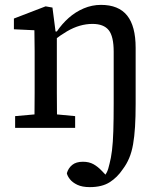

<svg xmlns="http://www.w3.org/2000/svg" viewBox="-20 -524 683 787"><path d="M42 0V-48L155 -58H182L288 -48V0ZM121 0Q121 -30 121.5 -67Q122 -104 122 -143Q122 -182 122 -215V-267Q122 -293 122 -315Q122 -337 121.5 -357.5Q121 -378 121 -400L37 -404V-448L167 -498L195 -493L209 -385H213V-215Q213 -184 213 -145Q213 -106 213.5 -68Q214 -30 214 0ZM348 243Q317 243 297 233.5Q277 224 266.5 210.5Q256 197 254 186Q260 165 276 152Q292 139 320 139Q345 139 363 149Q381 159 397 176L427 207L416 208H410L403 205Q412 194 418 182Q424 170 429 147Q435 125 439 93Q443 61 444.5 13.5Q446 -34 446 -99V-312Q446 -375 425.5 -400.5Q405 -426 359 -426Q333 -426 307 -418.5Q281 -411 254.5 -395.5Q228 -380 200 -358L192 -395H213Q234 -426 261.5 -450.5Q289 -475 323 -489.5Q357 -504 394 -504Q466 -504 501 -460.5Q536 -417 536 -328V-98Q536 -45 533.5 -4.5Q531 36 525.5 67.5Q520 99 509.5 124Q499 149 483 170Q461 203 429.5 223Q398 243 348 243Z"/></svg>

Font: Source Serif 4
Style: Regular
Weight: 400
Designer: Frank Grießhammer
Foundry: Adobe Systems Incorporated
Version: Version 4.004;hotconv 1.0.116;makeotfexe 2.5.65601